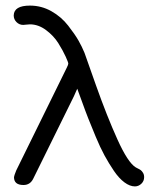

<svg xmlns="http://www.w3.org/2000/svg" viewBox="-20 -661 565 686"><path d="M29 -606Q30 -641 87 -641Q128 -641 163.5 -621Q199 -601 223.5 -569.5Q248 -538 260.5 -516Q273 -494 282 -472Q284 -466 323 -356Q362 -246 399.5 -163Q437 -80 465 -63Q466 -62 472.5 -59Q479 -56 483 -53Q487 -50 491 -43.5Q495 -37 495 -28Q495 -14 485 -4.5Q475 5 462 5Q444 5 424.5 -9.5Q405 -24 387 -50.5Q369 -77 353.5 -105.5Q338 -134 322 -172.5Q306 -211 295.5 -237.5Q285 -264 272.5 -299Q260 -334 256 -344L244 -317L99 -23Q88 0 64 0Q30 0 30 -28Q30 -32 38 -52L219 -420Q224 -430 224 -434Q224 -438 214.5 -459Q205 -480 188.5 -506.5Q172 -533 144.5 -553.5Q117 -574 87 -574Q82 -574 74 -573Q66 -572 63 -572Q49 -572 39 -582Q29 -592 29 -606Z"/></svg>

Font: CMU Typewriter Text
Style: Regular
Weight: 500
Monospace: yes
Version: Version 0.7.0